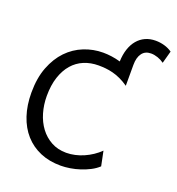

<svg xmlns="http://www.w3.org/2000/svg" viewBox="-159 -1031 1078 1172"><g transform="rotate(20 379.5 -445.0)"><path d="M573.7 -582Q546.4 -601.1 520.5 -613Q494.6 -625 469.7 -631.3Q444.8 -637.7 421.4 -639.9Q397.9 -642.1 376 -642.1Q324.7 -642.1 281.7 -624.3Q238.8 -606.4 207.8 -570.8Q176.8 -535.2 159.2 -482.2Q141.6 -429.2 141.6 -358.9Q141.6 -302.2 156.7 -250.5Q171.9 -198.7 201.2 -159.4Q230.5 -120.1 273.2 -96.7Q315.9 -73.2 371.1 -73.2Q398.9 -73.2 427.5 -79.6Q456.1 -85.9 483.4 -97.9Q510.7 -109.9 535.6 -126.5Q560.5 -143.1 581.1 -163.6L600.6 -68.4Q579.1 -48.3 550.3 -33.4Q521.5 -18.6 490 -8.3Q458.5 2 426.3 7.1Q394 12.2 366.2 12.2Q292 12.2 232.9 -12.9Q173.8 -38.1 132.3 -84.7Q90.8 -131.3 68.6 -197.8Q46.4 -264.2 46.4 -346.7Q46.4 -440.9 73.7 -512Q101.1 -583 146.7 -630.4Q192.4 -677.7 252 -701.4Q311.5 -725.1 376 -725.1Q402.3 -725.1 430.9 -721.2Q459.5 -717.3 488.3 -709Q489.7 -754.4 501.7 -790.3Q513.7 -826.2 534.9 -851.3Q556.2 -876.5 585.7 -889.9Q615.2 -903.3 651.9 -903.3Q680.7 -903.3 708.5 -895.5Q736.3 -887.7 759.3 -871.6L737.3 -791Q718.8 -804.7 696 -812.5Q673.3 -820.3 651.9 -820.3Q613.8 -820.3 593.8 -793.2Q573.7 -766.1 573.7 -717.8Z"/></g></svg>

Font: Andika Compact
Style: Regular
Weight: 400
Designer: Victor Gaultney, Annie Olsen, Julie Remington, Don Collingsworth, Eric Hays, Becca Hirsbrunner
Foundry: SIL International
Version: Version 5.000 ; LnSpcTght